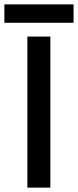

<svg xmlns="http://www.w3.org/2000/svg" viewBox="-50 -857 356 877"><path d="M75 0V-690H180V0ZM-30 -753V-837H286V-753Z"/></svg>

Font: Radio Canada Big
Style: Regular
Weight: 400
Designer: Étienne Aubert Bonn
Foundry: Coppers and Brasses
Version: Version 1.001